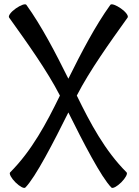

<svg xmlns="http://www.w3.org/2000/svg" viewBox="-20 -853 658 910"><path d="M100 36C148 -12 235 -181 304 -320C373 -181 460 -12 508 36C514 42 535 31 555 11C575 -9 586 -30 580 -36C477 -139 408 -269 344 -400C405 -519 500 -651 585 -770C590 -778 576 -797 553 -813C530 -829 508 -837 503 -830C431 -730 365 -603 304 -480C243 -603 177 -730 105 -830C100 -837 78 -829 55 -813C32 -797 18 -778 23 -770C108 -651 203 -519 264 -400C200 -269 131 -139 28 -36C22 -30 33 -9 53 11C73 31 94 42 100 36Z"/></svg>

Font: Nupuram Condensed Medium
Style: Regular
Weight: 500
Width: 3
Designer: Santhosh Thottingal (santhosh.thottingal@gmail.com)
Foundry: SMC
Version: Version 1.000